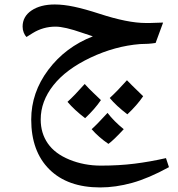

<svg xmlns="http://www.w3.org/2000/svg" viewBox="-20 -490 788 850"><path d="M160.2 39.1Q160.2 99.6 191.7 145Q223.1 190.4 287.6 216.8Q352.1 243.2 426.8 243.2Q507.3 243.2 575.7 234.6Q644 226.1 714.8 210L728 250Q638.2 299.3 564.9 319.6Q491.7 339.8 423.8 339.8Q279.3 339.8 198.7 260Q118.2 180.2 118.2 39.1Q118.2 -80.1 193.8 -180.9Q269.5 -281.7 391.1 -329.1L344.2 -344.7Q266.1 -372.1 226.1 -372.1Q170.9 -372.1 124.5 -343.3L97.2 -326.2Q90.3 -333 85.2 -345.5Q80.1 -357.9 80.1 -372.1Q80.1 -417 119.6 -443.6Q159.2 -470.2 222.2 -470.2Q261.2 -470.2 308.3 -460.2Q355.5 -450.2 419.9 -429.2Q545.4 -388.2 625 -388.2H643.6L702.1 -390.1L668.9 -299.8Q637.7 -294.9 600.1 -294.9Q489.3 -286.1 380.9 -234.9Q272.5 -183.6 216.3 -112.5Q160.2 -41.5 160.2 39.1ZM426.8 -46.9Q399.9 -7.3 356.9 33.2Q309.6 -2.9 278.8 -39.1Q310.5 -67.9 355 -118.2Q374.5 -96.7 392.1 -80.1Q409.7 -63.5 426.8 -46.9ZM613.8 -64Q586.9 -24.4 543.9 16.1Q494.6 -21.5 465.8 -56.2Q499.5 -86.9 542 -134.8Q552.2 -123.5 613.8 -64ZM527.8 82Q481 132.3 460 147Q417 117.7 385.7 82Q409.7 60.5 456.1 9.8Q483.4 45.9 527.8 82Z"/></svg>

Font: Droid Arabic Naskh
Style: Regular
Weight: 400
Designer: Pascal Zoghbi
Foundry: Ascender Corporation
Version: Version 1.00